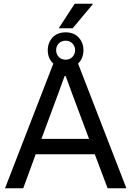

<svg xmlns="http://www.w3.org/2000/svg" viewBox="-20 -1013 707 1033"><path d="M7 0 267 -671Q237 -698 237 -743Q237 -783 262.5 -811Q288 -839 333 -839Q378 -839 403.5 -811Q429 -783 429 -743Q429 -721 421.5 -702.5Q414 -684 400 -671L660 0H559L490 -183H172L105 0ZM203 -266H459L379 -480Q373 -495 367.5 -510.5Q362 -526 356 -542Q350 -558 344.5 -573.5Q339 -589 333 -604H328Q322 -589 316.5 -573.5Q311 -558 305.5 -543Q300 -528 294.5 -512.5Q289 -497 283 -482ZM333 -692Q356 -692 370 -707Q384 -722 384 -743Q384 -764 370 -779Q356 -794 333 -794Q310 -794 296 -779Q282 -764 282 -743Q282 -722 296 -707Q310 -692 333 -692ZM296 -861 382 -993H478L479 -990L371 -861Z"/></svg>

Font: Archivo VF Beta
Style: Regular
Weight: 400
Designer: Hector Gatti
Foundry: Omnibus-Type
Version: Version 1.002